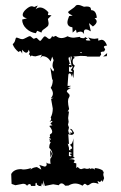

<svg xmlns="http://www.w3.org/2000/svg" viewBox="-20 -736 484 769"><path d="M26.4 0.5 24.9 -39.1Q35.6 -58.6 64.5 -58.6L72.3 -57.1Q88.4 -57.1 104 -63L102.1 -56.6Q110.8 -65.4 127.9 -66.9L145.5 -56.6Q141.6 -70.3 136.7 -75.7L158.2 -68.8Q167 -68.8 167 -78.1L165.5 -86.4Q167 -80.1 183.1 -80.1Q181.2 -83.5 181.2 -94.7Q181.2 -102.1 185.5 -105.5L189.9 -118.7Q189.9 -131.3 177.2 -144Q177.2 -158.7 183.1 -165.5L177.7 -171.4L183.1 -177.7Q182.6 -182.1 177.2 -184.6L181.2 -189.9L179.2 -194.8Q179.2 -197.3 184.1 -200.2Q189 -203.1 189 -208.5Q189 -217.3 177.7 -231Q178.7 -233.4 189.5 -233.9Q189 -236.3 185.8 -237.3Q182.6 -238.3 182.6 -241.2Q182.6 -243.7 190.4 -248.5L187.5 -252L178.2 -247.6Q185.1 -254.4 185.1 -260.3L183.1 -265.6Q191.4 -281.2 191.4 -301.3L184.6 -340.3L194.8 -344.2L184.1 -343.8Q191.9 -351.6 191.9 -361.8Q191.9 -371.6 183.1 -384.3Q191.4 -397 191.4 -416Q188.5 -416 187.5 -426.3Q186.5 -436.5 181.6 -465.8Q189 -452.1 194.3 -450.2L196.3 -458.5Q190.4 -464.8 190.4 -475.1Q190.4 -483.4 194.8 -494.6L189 -509.3L182.6 -489.7Q170.9 -511.2 148.4 -511.2L141.6 -503.4L147.5 -517.1L122.1 -510.3Q113.3 -510.3 106.9 -513.7L101.1 -509.3Q101.1 -518.1 95.2 -518.1L99.1 -526.4L95.2 -537.1Q91.8 -524.9 85 -524.9Q78.1 -524.9 68.8 -537.1V-521Q64.5 -531.7 60.1 -531.7L54.2 -527.8Q36.6 -542 30.8 -559.1Q39.1 -565.9 41 -575.7Q43 -585.4 45.9 -585.4Q49.8 -585.4 56.6 -582.3Q63.5 -579.1 69.3 -579.1Q74.7 -579.1 85.4 -585.2Q96.2 -591.3 99.6 -591.3Q102.5 -591.3 107.9 -585.9Q113.3 -580.6 115.7 -580.6L125 -584.5Q127.4 -584.5 132.8 -578.4Q138.2 -572.3 140.6 -572.3Q143.6 -572.3 149.7 -581.3Q155.8 -590.3 159.7 -590.3Q163.6 -590.3 168.7 -585.2Q173.8 -580.1 177.7 -580.1Q184.1 -580.1 189 -592.3Q189.9 -588.4 193.8 -588.4L203.6 -592.3Q213.9 -583.5 226.1 -583.5Q237.3 -583.5 250.5 -590.8Q262.2 -585 275.4 -585L299.8 -588.4Q299.8 -583 316.9 -583L321.8 -587.4L331.1 -581.1Q323.7 -580.1 323.7 -577.1Q323.7 -573.7 331.5 -573.7H342.3L333.5 -586.4Q345.7 -580.6 358.9 -580.6L373.5 -582.5V-573.2L386.2 -576.7Q400.4 -576.7 408.7 -553.7Q396 -552.7 396 -547.4L401.4 -538.1L397 -529.8Q383.3 -529.3 383.3 -524.9L385.3 -518.1L379.4 -509.3H329.6Q329.6 -512.2 303.2 -512.2L273.9 -509.3L279.8 -503.9Q271 -502 271 -489.7Q271 -477.1 279.8 -473.1Q272.9 -461.9 272.9 -458L276.4 -452.6L273.9 -422.9L268.1 -442.9V-427.7Q263.7 -442.4 259.8 -442.4Q253.4 -442.4 253.4 -432.1L250.5 -392.1H264.6L250.5 -384.8L264.2 -383.8Q247.6 -376 247.6 -370.1Q247.6 -367.7 253.2 -362.8Q258.8 -357.9 258.8 -353.5Q258.8 -348.6 255.6 -344Q252.4 -339.4 252.4 -329.1Q252.4 -317.4 256.8 -299.3L251 -289.6H256.3L252.9 -263.2L254.9 -248L252.4 -236.3L256.3 -225.1L253.4 -212.9L256.3 -201.2L260.7 -200.2L263.7 -202.1Q263.7 -204.1 256.3 -207.5L267.6 -204.1L270 -205.6Q270 -210 259.3 -220.7L268.1 -217.8L276.9 -203.6Q273.9 -195.8 265.6 -195.8L253.4 -198.7L256.3 -158.2L251 -161.1L256.3 -144V-134.3H265.1L259.3 -139.2L264.2 -138.7L269 -142.1Q269 -147.5 259.8 -156.7Q271 -157.7 273.9 -182.1V-107.9L279.8 -103.5L256.8 -98.6Q277.3 -98.6 278.8 -93.8Q278.8 -89.8 274.9 -84.5L285.6 -81.5V-63L291.5 -67.4Q298.8 -58.6 305.2 -58.6L317.4 -62L328.1 -59.6Q335 -59.6 341.3 -63L339.4 -58.1Q344.2 -61.5 348.6 -61.5Q354.5 -61.5 360.8 -56.6L358.9 -63Q377 -62 391.1 -53.7L392.6 -48.3H397Q394 -45.9 393.6 -35.6L397 -22.5L391.1 -6.8L388.2 -14.2L380.4 -6.8L371.6 -10.7L370.6 -9.8L375 0.5Q363.8 -3.9 355.5 -3.9Q347.2 -3.9 341.1 1.2Q335 6.3 330.1 6.3L320.8 0Q316.4 0 310.5 7.8Q294.9 -1 281.2 -1Q268.1 -1 253.9 7.3L241.2 7.8Q233.4 -1.5 226.6 -1.5Q220.2 -1.5 215.3 5.9L192.9 2L159.7 8.8L153.3 -14.2V10.3L149.4 -3.4L147 13.2L146 -3.9L143.6 9.3L136.2 8.8L127.9 3.4Q127.9 -3.9 124.5 -3.9Q121.6 -3.9 121.6 8.8H104Q104 2.9 99.6 1Q88.9 2.9 88.9 8.8Q83.5 0 72.3 0L41.5 5.9ZM304.7 -522.9 308.1 -525.4Q308.1 -527.3 299.8 -527.3ZM266.1 -492.7 267.6 -509.3H262.2ZM256.3 -449.2Q263.2 -447.8 267.1 -447.8L270.5 -448.7Q270.5 -450.7 263.2 -455.6Q271.5 -465.3 271.5 -471.7L260.7 -465.8L256.3 -470.7ZM177.7 -175.3V-181.2L180.7 -178.7ZM182.1 -105.5 180.7 -134.8Q188 -125 188 -118.7ZM260.7 -109.9 268.1 -111.3 259.3 -117.7 269 -120.1 259.3 -122.6 268.1 -125.5 256.3 -127 255.9 -111.8ZM256.3 -474.6 261.7 -476.1 266.6 -472.2 261.7 -502.9 256.3 -508.8 254.4 -500.5 259.3 -482.4 263.7 -479.5 256.3 -480.5ZM407.7 -511.2 393.1 -509.8 409.2 -523.4ZM123.5 -603Q101.6 -606 85.2 -621.6Q68.8 -637.2 68.8 -657.7L87.9 -662.6Q70.8 -666.5 70.8 -676.3Q70.8 -687 84.5 -699Q98.1 -710.9 106.9 -710.9Q112.3 -710.9 116.7 -708L131.3 -713.9L122.6 -698.7Q131.3 -706.1 140.6 -706.1Q156.2 -706.1 173.8 -687L171.9 -675.8L186.5 -674.8L171.9 -660.2L174.8 -643.1Q174.8 -634.8 170.7 -630.6Q166.5 -626.5 161.4 -623Q156.2 -619.6 151.6 -616Q147 -612.3 146 -605.5L128.9 -612.8ZM316.9 -599.1Q311.5 -609.4 302.2 -609.4Q294.9 -609.4 287.1 -604.5L284.2 -617.2L271 -605.5L270 -626.5Q250 -629.4 250 -646.5Q250 -654.8 256.8 -671.4L271 -673.8Q252.9 -681.6 252.9 -687.5Q252.9 -689 256.8 -691.9Q279.3 -707 282.2 -711.7Q285.2 -716.3 292.5 -716.3Q300.8 -716.3 316.4 -709L327.1 -710Q344.2 -710 344.2 -699.2L345.2 -695.3Q365.2 -695.3 367.7 -665L358.9 -662.6Q367.2 -656.7 367.2 -649.9Q367.2 -640.6 352.1 -629.9L336.4 -643.6L343.8 -610.4Q331.5 -618.2 324.2 -618.2Q315.9 -618.2 315.9 -606.9Z"/></svg>

Font: Truetypewriter PolyglOTT
Style: Regular
Weight: 400
Designer: Sergey Beatoff a.k.a. Sam_T
Version: Version 3.76